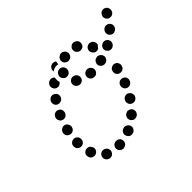

<svg xmlns="http://www.w3.org/2000/svg" viewBox="-127 -763 994 994"><g transform="rotate(-45 370.5 -265.5)"><path d="M301 17Q305 13 306 7Q308 2 307 -3Q307 -15 298 -22Q289 -29 278 -28H277Q265 -27 258 -19Q251 -10 251 1Q252 7 254 12Q257 17 261 20Q265 24 270 25Q276 27 281 27L282 26Q288 26 293 23Q297 21 301 17ZM205 12Q210 11 214 7Q219 4 221 -1Q227 -11 224 -22Q221 -33 212 -38L211 -39Q206 -42 200 -42Q195 -43 190 -42Q184 -40 180 -37Q176 -34 173 -29Q167 -19 170 -8Q173 3 183 9H184Q189 12 194 13Q199 13 205 12ZM387 -33Q385 -38 381 -41Q377 -45 372 -47Q367 -49 361 -49Q356 -49 351 -47L350 -46Q339 -42 335 -31Q331 -20 336 -10Q338 -5 342 -1Q346 3 351 5Q356 7 361 6Q367 6 372 4H373Q383 -1 388 -12Q392 -22 387 -33ZM453 -87Q449 -91 444 -93Q439 -95 434 -96Q428 -96 423 -94Q418 -92 414 -88H413Q405 -80 404 -69Q404 -57 411 -49Q415 -45 420 -42Q425 -40 430 -40Q436 -40 441 -42Q446 -43 450 -47L451 -48Q459 -56 460 -67Q460 -78 453 -87ZM156 -54Q166 -58 171 -68Q176 -79 172 -89L171 -90Q167 -101 157 -106Q146 -110 136 -106Q125 -102 120 -92Q116 -82 120 -71V-70Q124 -59 134 -55Q145 -50 156 -54ZM501 -156Q492 -163 481 -160Q469 -158 463 -148V-147Q456 -138 459 -126Q461 -115 471 -109Q480 -103 492 -105Q503 -108 509 -117L510 -118Q516 -128 513 -139Q511 -150 501 -156ZM132 -135Q143 -135 151 -143Q159 -151 159 -163V-164Q159 -175 151 -183Q143 -191 132 -191Q120 -191 112 -183Q104 -175 104 -164V-163Q104 -151 112 -143Q120 -135 132 -135ZM535 -234Q530 -236 524 -236Q519 -236 514 -234Q509 -232 505 -228Q501 -224 499 -219V-218Q494 -207 499 -197Q503 -186 514 -182Q519 -180 525 -180Q530 -180 535 -183Q540 -185 544 -189Q548 -193 550 -198V-199Q554 -209 550 -220Q545 -230 535 -234ZM135 -220Q146 -217 156 -223Q166 -229 168 -240L169 -242Q171 -253 165 -262Q159 -272 148 -275Q143 -276 138 -275Q132 -274 128 -271Q123 -269 120 -264Q117 -260 115 -254V-253Q112 -242 118 -232Q124 -223 135 -220ZM554 -317Q543 -319 534 -313Q524 -307 522 -296V-295Q519 -283 525 -274Q532 -264 543 -262Q554 -260 564 -266Q573 -272 575 -283L576 -284Q578 -296 572 -305Q566 -315 554 -317ZM144 -339V-338Q142 -333 142 -328Q142 -322 144 -317Q146 -312 149 -308Q153 -304 158 -302Q168 -297 179 -301Q190 -305 194 -316H195V-317Q197 -322 197 -327Q197 -332 196 -338Q194 -343 190 -347Q186 -351 181 -353Q171 -358 160 -354Q150 -350 145 -339ZM463 -368Q463 -380 455 -388Q448 -396 436 -397H435Q424 -397 415 -389Q407 -382 407 -370Q406 -359 414 -351Q422 -342 433 -342H434Q446 -341 454 -349Q462 -357 463 -368ZM546 -385Q545 -391 541 -395Q538 -400 533 -402Q529 -405 523 -406Q518 -407 513 -405H512Q500 -402 495 -393Q489 -383 491 -372Q494 -361 504 -355Q514 -349 525 -352H526Q537 -355 543 -365Q549 -374 546 -385ZM377 -377Q384 -385 383 -397Q382 -408 373 -415L372 -416Q364 -423 352 -422Q341 -421 334 -413Q326 -404 327 -392Q328 -381 337 -374L338 -373Q347 -366 358 -367Q370 -368 377 -377ZM195 -378Q200 -375 205 -374Q211 -373 216 -374Q221 -375 226 -378Q231 -381 234 -385V-386Q241 -395 239 -407Q237 -418 227 -424Q223 -427 217 -429Q212 -430 207 -429Q201 -428 197 -425Q192 -422 189 -417L188 -416Q182 -407 184 -396Q186 -384 195 -378ZM622 -423Q620 -428 615 -431Q611 -435 606 -436Q601 -438 595 -437Q590 -436 585 -434L584 -433Q574 -428 571 -417Q567 -406 573 -396Q576 -391 580 -388Q584 -384 589 -383Q595 -381 600 -382Q605 -382 610 -385L611 -386Q621 -391 624 -402Q628 -413 622 -423ZM566 -457Q566 -463 563 -467V-468Q558 -479 547 -482Q537 -486 526 -481Q516 -476 512 -466Q508 -455 513 -445L514 -444Q519 -433 529 -429Q540 -426 550 -431Q551 -431 551 -431Q552 -431 552 -432Q555 -437 559 -441Q561 -445 565 -447Q566 -452 566 -457ZM685 -480Q677 -488 665 -488Q654 -488 646 -480L645 -479Q637 -471 637 -459Q637 -448 645 -440Q654 -432 665 -432Q676 -432 684 -441H685Q693 -450 693 -461Q693 -472 685 -480ZM285 -447 284 -446Q276 -438 265 -438Q253 -438 245 -447Q238 -455 238 -466Q238 -477 246 -485L247 -486Q255 -494 266 -494Q278 -494 286 -486Q286 -485 286 -485Q287 -484 287 -484Q286 -478 286 -471Q285 -461 289 -452Q288 -451 287 -449Q286 -448 285 -447ZM325 -445Q336 -441 346 -445Q357 -449 361 -460V-461Q366 -472 361 -482Q357 -493 347 -497Q336 -501 326 -497Q315 -493 311 -482L310 -481Q306 -471 310 -460Q315 -450 325 -445ZM473 -544Q468 -542 464 -538Q459 -535 457 -530Q452 -520 455 -509Q459 -498 469 -493L470 -492Q480 -487 491 -491Q502 -494 507 -504Q509 -509 510 -515Q510 -520 509 -525Q507 -531 503 -535Q500 -539 495 -541L494 -542Q489 -544 484 -545Q478 -545 473 -544ZM375 -536Q372 -531 371 -526Q371 -521 372 -515Q375 -504 385 -499Q395 -493 406 -496L407 -497Q413 -498 417 -501Q421 -505 424 -510Q426 -514 427 -520Q428 -525 426 -531Q423 -541 413 -547Q403 -553 392 -550L391 -549Q386 -548 382 -544Q377 -541 375 -536ZM725 -555Q715 -560 704 -556Q694 -552 689 -542L688 -541Q683 -530 687 -520Q691 -509 701 -504Q706 -502 712 -502Q717 -501 722 -503Q728 -505 732 -509Q736 -512 738 -517V-518Q743 -529 739 -539Q736 -550 725 -555ZM319 -541 320 -542Q328 -546 336 -545Q345 -544 351 -539Q350 -533 349 -528Q349 -524 349 -520Q343 -522 337 -522Q326 -522 317 -518Q311 -515 305 -511Q305 -515 305 -518Q305 -522 306 -525Q307 -530 311 -534Q314 -539 319 -541Z"/></g></svg>

Font: FRB American Cursive Guidelines Dotted Ultra
Style: Bold Italic
Weight: 1000
Italic angle: -25°
Version: Version 2.0;Modular Font Editor K font №1